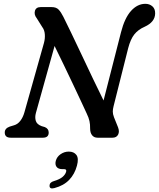

<svg xmlns="http://www.w3.org/2000/svg" viewBox="-20 -738 852 1029"><path d="M172.5 -133Q166 -109.5 171.8 -90.5Q177.5 -71.5 203 -62L220 -57Q241 -48.5 241 -27.5Q241 0 210 0H37.5Q5.5 0 5.5 -28Q5.5 -50 32 -59.5L55 -66.5Q75 -72 89.2 -90.8Q103.5 -109.5 111 -136.5L215.5 -507.5Q222 -531 220.2 -554.2Q218.5 -577.5 206.5 -593L177 -640Q161.5 -659.5 167.2 -679.8Q173 -700 198 -700H256.5Q281.5 -700 294.2 -686.5Q307 -673 319.5 -648Q335 -617.5 361 -563.2Q387 -509 417.8 -443.8Q448.5 -378.5 479.2 -314.2Q510 -250 535 -199.5L628.5 -565Q648 -641.5 682.2 -679.5Q716.5 -717.5 759 -717.5Q781.5 -717.5 796.8 -704Q812 -690.5 811.5 -666Q811 -620 755 -594.5Q720.5 -579.5 700 -553.8Q679.5 -528 667 -480L589 -170Q584.5 -153 584.5 -139.8Q584.5 -126.5 591 -109.5L612.5 -56Q621.5 -33 613 -16.5Q604.5 0 583 0H503Q484 0 473.5 -13.2Q463 -26.5 463 -49Q463.5 -70.5 459.5 -89Q455.5 -107.5 444.5 -130Q434 -153 415.2 -193.2Q396.5 -233.5 372.5 -284Q348.5 -334.5 322.8 -388.2Q297 -442 272.5 -491.5ZM314.5 168.5Q292 168.5 283 156Q274 143.5 279 124Q285 102 305 88.2Q325 74.5 348.5 74.5Q376 74.5 389.5 92.5Q403 110.5 392.5 149.5Q380.5 195 350.8 226Q321 257 271.5 270Q245.5 277 245.5 257.5Q245.5 239 269 232.5Q300.5 223 315.5 210Q330.5 197 334.5 182Q338 168.5 323.5 168.5Z"/></svg>

Font: Fraunces 9pt SuperSoft
Style: Italic
Weight: 400
Italic angle: -16°
Version: Version 1.000;[b76b70a41]